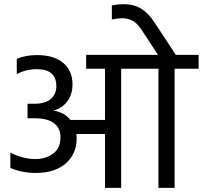

<svg xmlns="http://www.w3.org/2000/svg" viewBox="-20 -907 979 927"><path d="M829 -642H939V-575H823V0H745V-575H565V0H487V-260H349Q350 -253 350 -238Q350 -164 297.5 -118Q245 -72 152 -72Q87 -72 30 -96V-170Q92 -139 151 -139Q199 -139 235.5 -164.5Q272 -190 272 -245Q272 -288 241 -312Q210 -336 147 -336H113V-406H145Q198 -406 225 -429Q252 -452 252 -491Q252 -573 158 -573Q105 -573 61 -549V-623Q104 -641 159 -641Q241 -641 285.5 -603Q330 -565 330 -500Q330 -450 304.5 -417Q279 -384 238 -373Q289 -366 320 -328H487V-575H396V-642H743L661 -767Q627 -819 570 -819Q550 -819 520 -813V-881Q556 -887 574 -887Q625 -887 661 -865.5Q697 -844 727 -797Z"/></svg>

Font: Hind Regular
Style: Regular
Weight: 400
Designer: Manushi Parikh, Satya Rajpurohit
Foundry: Indian Type Foundry
Version: Version 1.201;PS 1.0;hotconv 1.0.78;makeotf.lib2.5.61930; tt